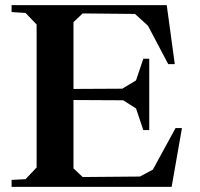

<svg xmlns="http://www.w3.org/2000/svg" viewBox="-20 -725 776 745"><path d="M627 -705.1 658.2 -476.1H632.8L554.2 -625L503.9 -670.9L300.8 -672.9L265.1 -639.2V-379.9L456.1 -380.9V-381.8L507.8 -413.1L536.1 -497.1H559.1V-220.2H536.1L507.8 -304.2L458 -335.9L265.1 -336.9V-71.8L300.8 -38.1L522.9 -40L573.2 -66.9L661.1 -228H686L646 0H24.9V-26.9L79.1 -29.8L122.1 -75.2V-629.9L79.1 -674.8L24.9 -678.2V-705.1Z"/></svg>

Font: Ortica Angular Bold
Style: Regular
Weight: 700
Designer: Benedetta Bovani
Foundry: Collletttivo
Version: Version 2.000;Glyphs 3.1.2 (3151)